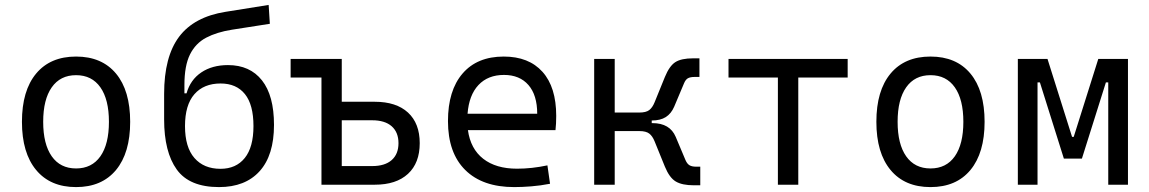

<svg xmlns="http://www.w3.org/2000/svg" viewBox="-20 -760 4728 790"><path d="M293 9.8Q187 9.8 128.7 -60.5Q70.3 -130.9 70.3 -258.8Q70.3 -387.2 128.7 -457.3Q187 -527.3 293 -527.3Q398.9 -527.3 457.3 -457.3Q515.6 -387.2 515.6 -258.8Q515.6 -130.9 457.3 -60.5Q398.9 9.8 293 9.8ZM293 -66.9Q357.9 -66.9 393.1 -116.9Q428.2 -167 428.2 -258.8Q428.2 -350.6 393.1 -400.6Q357.9 -450.7 293 -450.7Q228 -450.7 192.9 -400.6Q157.7 -350.6 157.7 -258.8Q157.7 -167 192.9 -116.9Q228 -66.9 293 -66.9Z M881.3 9.8Q759.3 9.8 707.3 -62.5Q655.3 -134.8 655.3 -268.6V-373.5Q655.3 -526.9 717 -608.9Q778.8 -690.9 908.2 -711.4L1085.4 -739.7L1090.3 -662.1L934.1 -637.7Q872.1 -627.9 828.4 -605Q784.7 -582 761.7 -535.9Q738.8 -489.7 738.8 -410.2V-376H747.6Q763.2 -431.6 808.1 -461.9Q853 -492.2 918 -492.2Q1008.3 -492.2 1057.9 -429.4Q1107.4 -366.7 1107.4 -246.1Q1107.4 -121.1 1048.3 -55.7Q989.3 9.8 881.3 9.8ZM887.2 -65.4Q951.2 -65.4 987.1 -109.9Q1022.9 -154.3 1022.9 -241.2Q1022.9 -329.1 987.8 -372.8Q952.6 -416.5 887.7 -416.5Q818.4 -416.5 779.8 -372.3Q741.2 -328.1 741.2 -241.2Q741.2 -154.3 780 -109.9Q818.8 -65.4 887.2 -65.4Z M1302.7 0V-440.9H1175.8V-517.6H1386.2V-341.3H1522Q1610.4 -341.3 1658.7 -296.9Q1707 -252.4 1707 -170.9Q1707 -89.4 1658.7 -44.7Q1610.4 0 1522 0ZM1386.2 -76.7H1511.7Q1563.5 -76.7 1591.6 -101.3Q1619.6 -126 1619.6 -170.9Q1619.6 -215.8 1591.6 -240.5Q1563.5 -265.1 1511.7 -265.1H1386.2Z M2095.7 9.8Q1965.3 9.8 1894.3 -60.5Q1823.2 -130.9 1823.2 -261.7Q1823.2 -387.7 1883.3 -457.5Q1943.4 -527.3 2052.7 -527.3Q2155.8 -527.3 2212.2 -464.4Q2268.6 -401.4 2268.6 -283.2Q2268.6 -250.5 2265.6 -224.6H1905.3Q1916 -147.5 1968.3 -106.7Q2020.5 -65.9 2107.4 -65.9Q2168 -65.9 2232.4 -79.6L2243.2 -3.9Q2203.1 3.9 2165.5 6.8Q2127.9 9.8 2095.7 9.8ZM1903.8 -292H2190.4Q2190.4 -368.7 2154.3 -410.2Q2118.2 -451.7 2053.7 -451.7Q1987.8 -451.7 1948.7 -410.2Q1909.7 -368.7 1903.8 -292Z M2424.8 0V-517.6H2509.3V-296.9H2610.4Q2638.2 -296.9 2651.4 -307.1Q2664.6 -317.4 2673.3 -338.9L2715.8 -443.4Q2734.4 -488.8 2758.8 -504.4Q2783.2 -520 2832 -520H2857.9V-443.4H2837.9Q2820.3 -443.4 2810.5 -438Q2800.8 -432.6 2794.4 -417L2753.9 -320.8Q2741.7 -292.5 2719.5 -278.3Q2697.3 -264.2 2661.6 -264.2V-253.4H2664.6Q2736.3 -253.4 2760.3 -196.8L2800.8 -100.6Q2807.6 -85.4 2817.4 -79.8Q2827.1 -74.2 2844.2 -74.2H2861.3V2.4H2835.4Q2786.6 2.4 2760.5 -13.2Q2734.4 -28.8 2715.8 -74.2L2673.3 -178.7Q2664.6 -200.2 2651.4 -210.4Q2638.2 -220.7 2610.4 -220.7H2509.3V0Z M3180.7 0V-440.9H2977.5V-517.6H3467.8V-440.9H3264.6V0Z M3808.6 9.8Q3702.6 9.8 3644.3 -60.5Q3585.9 -130.9 3585.9 -258.8Q3585.9 -387.2 3644.3 -457.3Q3702.6 -527.3 3808.6 -527.3Q3914.6 -527.3 3972.9 -457.3Q4031.2 -387.2 4031.2 -258.8Q4031.2 -130.9 3972.9 -60.5Q3914.6 9.8 3808.6 9.8ZM3808.6 -66.9Q3873.5 -66.9 3908.7 -116.9Q3943.8 -167 3943.8 -258.8Q3943.8 -350.6 3908.7 -400.6Q3873.5 -450.7 3808.6 -450.7Q3743.7 -450.7 3708.5 -400.6Q3673.3 -350.6 3673.3 -258.8Q3673.3 -167 3708.5 -116.9Q3743.7 -66.9 3808.6 -66.9Z M4168 0V-517.6H4290L4391.1 -196.8H4397.9L4499 -517.6H4621.1V0H4540V-420.9H4530.3L4431.6 -107.4H4357.4L4258.8 -420.9H4249V0Z"/></svg>

Font: Cascadia Code PL SemiLight
Style: Regular
Weight: 350
Monospace: yes
Designer: Aaron Bell
Foundry: Saja Typeworks
Version: Version 2404.023; ttfautohint (v1.8.4)